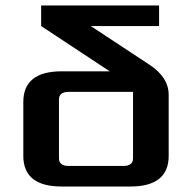

<svg xmlns="http://www.w3.org/2000/svg" viewBox="-20 -680 700 700"><path d="M65 -112V-308Q65 -420 205 -420H380L130 -585V-660H560V-585H311L525 -444Q595 -398 595 -334V-112Q595 0 455 0H205Q65 0 65 -112ZM195 -103Q195 -75 230 -75H430Q465 -75 465 -103V-345H230Q195 -345 195 -317Z"/></svg>

Font: Xolonium
Style: Regular
Weight: 400
Designer: Severin Meyer
Version: Version 4.2